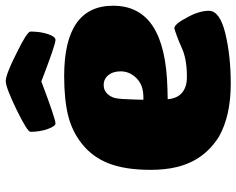

<svg xmlns="http://www.w3.org/2000/svg" viewBox="-100 -740 849 690"><g transform="rotate(-90 325.0 -394.5)"><path d="M414.1 -386.2Q414.1 -414.1 399.7 -430.9Q385.3 -447.8 362.8 -446.8Q345.7 -446.3 333.7 -434.1Q321.8 -421.9 317.9 -404.8Q314 -386.7 313 -339.8L312 -304.2H321.8Q364.7 -304.2 389.4 -328.9Q414.1 -353.5 414.1 -386.2ZM353 -217.8 314 -216.8Q316.9 -181.2 338.6 -164.1Q360.4 -147 396 -147.9Q460 -147.9 500 -167Q518.1 -175.3 542 -184.1Q565.9 -192.9 568.8 -192.9Q584 -192.9 607.9 -147Q631.8 -104 631.8 -67.9Q630.4 -29.3 550.8 -9.8Q469.2 9.8 370.1 9.8Q255.4 9.8 180.2 -32.2Q93.3 -85.9 69.8 -186Q60.1 -227.1 60.1 -277.8Q60.1 -368.7 83 -428.2Q106 -487.8 154.8 -525.9Q199.2 -561 256.6 -575Q314 -588.9 397 -588.9Q649.9 -588.9 649.9 -413.1Q649.9 -318.4 575.9 -270Q502 -221.7 353 -217.8ZM196.8 -710Q196.8 -721.2 275.9 -759.8Q356.4 -798.8 378.9 -798.8Q403.3 -798.8 480 -759.8Q557.1 -722.2 557.1 -710Q557.1 -674.8 548.1 -647.5Q539.1 -620.1 526.9 -620.1Q509.8 -620.1 377.9 -670.9Q243.2 -620.1 227.1 -620.1Q216.8 -620.1 206.8 -648.2Q196.8 -676.3 196.8 -710Z"/></g></svg>

Font: GGS TheRock Black
Style: Regular
Weight: 900
Designer: Rodrigo Fuenzalida (2012); Goodgame Studios (2014)
Foundry: Rodrigo Fuenzalida,2012;  GGS,2014
Version: Version 1.002 | FøM Mod